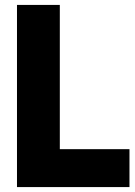

<svg xmlns="http://www.w3.org/2000/svg" viewBox="-20 -760 548 780"><path d="M49 0V-740H223V-154H506V0Z"/></svg>

Font: Encode Sans Condensed Condensed ExtraBold
Style: Regular
Weight: 800
Width: 3
Designer: Multiple Designers
Foundry: Impallari Type
Version: Version 3.000; ttfautohint (v1.8.3) -l 8 -r 50 -G 200 -x 14 